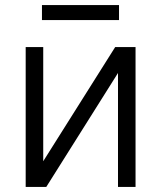

<svg xmlns="http://www.w3.org/2000/svg" viewBox="-20 -733 634 755"><path d="M513 -548V2H444V-446L162 2H81V-548H150V-99L433 -548ZM145 -654V-713H448V-654Z"/></svg>

Font: Sinter Normal
Style: Regular
Weight: 350
Foundry: Adobe & rsms
Version: Version 1.000